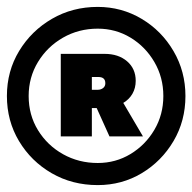

<svg xmlns="http://www.w3.org/2000/svg" viewBox="-23 -762 557 556"><path d="M260 -226Q186 -226 126.5 -260.5Q67 -295 32 -353.5Q-3 -412 -3 -484Q-3 -556 32.5 -614.5Q68 -673 127.5 -707.5Q187 -742 260 -742Q329 -742 387 -707.5Q445 -673 479.5 -614Q514 -555 514 -484Q514 -412 479.5 -353.5Q445 -295 387.5 -260.5Q330 -226 260 -226ZM260 -290Q312 -290 355 -316Q398 -342 424 -386Q450 -430 450 -484Q450 -538 424 -582.5Q398 -627 355 -653Q312 -679 260 -679Q205 -679 159.5 -653Q114 -627 87 -582.5Q60 -538 60 -484Q60 -429 87 -385Q114 -341 159.5 -315.5Q205 -290 260 -290ZM153 -367V-606H280Q320 -606 345 -584.5Q370 -563 370 -528Q370 -507 360.5 -490.5Q351 -474 334 -464L391 -367H294L257 -449H243V-367ZM262 -539H243V-502H260Q269 -502 275.5 -507Q282 -512 282 -521Q282 -539 262 -539Z"/></svg>

Font: Lexend Deca ExtraBold
Style: Regular
Weight: 800
Designer: Bonnie Shaver-Troup, Thomas Jockin
Foundry: Lexend
Version: Version 1.008; ttfautohint (v1.8.4.7-5d5b)